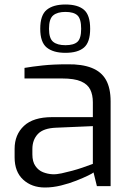

<svg xmlns="http://www.w3.org/2000/svg" viewBox="-20 -828 585 854"><path d="M180 6Q121 6 83 -29Q45 -64 45 -128V-166Q45 -229 86.5 -268Q128 -307 212 -307H393V-373Q393 -406 381.5 -429.5Q370 -453 340.5 -466Q311 -479 255 -479H89V-526Q124 -532 170.5 -537Q217 -542 280 -542Q345 -543 388 -526Q431 -509 451.5 -472.5Q472 -436 472 -377V0H411L396 -61Q392 -57 371.5 -47Q351 -37 319.5 -24.5Q288 -12 251.5 -3Q215 6 180 6ZM213 -53Q231 -52 254 -57Q277 -62 301 -68.5Q325 -75 345.5 -82Q366 -89 379 -94Q392 -99 393 -99V-267L230 -260Q173 -258 148.5 -232Q124 -206 124 -165V-141Q124 -109 137.5 -89.5Q151 -70 171.5 -62Q192 -54 213 -53ZM271 -593Q217 -593 188 -616.5Q159 -640 159 -700Q159 -761 188 -784.5Q217 -808 271 -808Q326 -808 353.5 -784.5Q381 -761 381 -700Q381 -640 353.5 -616.5Q326 -593 271 -593ZM271 -627Q308 -627 324.5 -642Q341 -657 341 -700Q341 -744 324.5 -759.5Q308 -775 271 -775Q235 -775 216.5 -759.5Q198 -744 198 -700Q198 -657 216.5 -642Q235 -627 271 -627Z"/></svg>

Font: Exo Thin
Style: Regular
Weight: 400
Version: Version 2.000